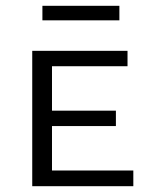

<svg xmlns="http://www.w3.org/2000/svg" viewBox="-20 -641 521 661"><path d="M391 -571H126V-621H391ZM439 -54V0H91V-466H419V-413H159V-260H379V-207H159V-54Z"/></svg>

Font: Ysabeau SC
Style: Regular
Weight: 400
Designer: Christian Thalmann (Catharsis Fonts)
Version: Version 0.003